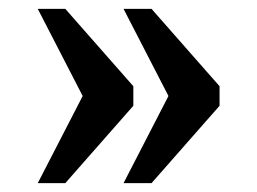

<svg xmlns="http://www.w3.org/2000/svg" viewBox="-20 -486 579 432"><path d="M258 -74 359 -270 258 -466H321L474 -292V-248L321 -74ZM65 -74 166 -270 65 -466H127L280 -292V-248L127 -74Z"/></svg>

Font: Noto Serif Vithkuqi SemiBold
Style: Regular
Weight: 600
Version: Version 1.005